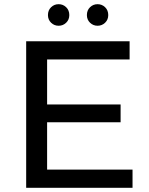

<svg xmlns="http://www.w3.org/2000/svg" viewBox="-20 -897 710 917"><path d="M196 -398H556V-313H196ZM205 -87H613V0H105V-700H599V-613H205ZM446 -774Q425 -774 410 -788.5Q395 -803 395 -825Q395 -848 410 -862.5Q425 -877 446 -877Q467 -877 482 -862.5Q497 -848 497 -825Q497 -803 482 -788.5Q467 -774 446 -774ZM260 -774Q239 -774 224 -788.5Q209 -803 209 -825Q209 -848 224 -862.5Q239 -877 260 -877Q281 -877 296 -862.5Q311 -848 311 -825Q311 -803 296 -788.5Q281 -774 260 -774Z"/></svg>

Font: MOST Montserrat Medium
Style: Regular
Weight: 500
Designer: Julieta Ulanovsky
Foundry: Julieta Ulanovsky
Version: Version 8.000;March 11, 2024;FontCreator 15.0.0.2926 64-bit